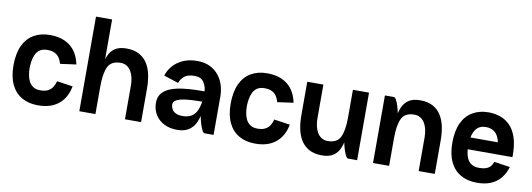

<svg xmlns="http://www.w3.org/2000/svg" viewBox="-56 -1045 3877 1399"><g transform="rotate(10 1882.5 -345.0)"><path d="M255.5 10Q187.2 10 136.6 -19Q86 -48 58.6 -105.1Q31.2 -162.2 31.2 -245.8Q31.2 -333.8 58.6 -392.5Q86 -451.2 136.6 -480.6Q187.2 -510 255.5 -510Q348.5 -510 406 -464.8Q463.5 -419.5 481.5 -331.8L363.5 -315.5Q357.5 -338.5 345.5 -357.5Q333.5 -376.5 312 -388Q290.5 -399.5 255.5 -399.5Q221.2 -399.5 200.5 -385.1Q179.8 -370.8 169.1 -347.1Q158.5 -323.5 154.5 -296.9Q150.5 -270.2 150.5 -245.8Q150.5 -224.8 154.5 -199.4Q158.5 -174 169.1 -151.6Q179.8 -129.2 200.5 -114.9Q221.2 -100.5 255.5 -100.5Q292.2 -100.5 314.2 -113.4Q336.2 -126.2 347.8 -146Q359.2 -165.8 364.2 -187L482.2 -169.8Q471.2 -111.2 441.4 -70.9Q411.5 -30.5 364.8 -9.9Q318 10.8 255.5 10Z M561.8 -700H681V0H561.8ZM899.5 -249.8H1018.8V0H899.5ZM899.5 -249.8Q899.5 -280.8 893.2 -307.9Q887 -335 874.6 -355.4Q862.2 -375.8 843 -387.6Q823.8 -399.5 797.5 -399.5Q729 -399.5 705 -351Q681 -302.5 681 -203.8Q681 -203.8 671.6 -203.8Q662.2 -203.8 662.2 -203.8Q662.2 -269.5 667 -325.6Q671.8 -381.8 687.1 -423.1Q702.5 -464.5 734.6 -487.2Q766.8 -510 821.5 -510Q878.2 -510 916.5 -489Q954.8 -468 977.2 -431.9Q999.8 -395.8 1009.2 -349Q1018.8 -302.2 1018.8 -249.8Z M1234.5 -328 1125.8 -363.5Q1138.2 -402.8 1166.6 -436Q1195 -469.2 1240 -489.6Q1285 -510 1345.2 -510Q1399.5 -510 1438.9 -491.1Q1478.2 -472.2 1504.2 -440Q1530.2 -407.8 1542.8 -367.2Q1555.2 -326.8 1555.2 -283.2L1436 -287.5Q1436 -334.5 1414.4 -367Q1392.8 -399.5 1345.2 -399.5Q1299.8 -399.5 1274.1 -381.8Q1248.5 -364 1234.5 -328ZM1488.5 0Q1479.5 0 1470.4 -17.5Q1461.2 -35 1453.4 -60.4Q1445.5 -85.8 1440.8 -109.8Q1436 -133.8 1436 -145.8V-308.8L1555.2 -283.2V0ZM1471.8 -224.5Q1432.2 -224.5 1395.2 -223.6Q1358.2 -222.8 1326.5 -219.9Q1294.8 -217 1270.8 -210.8Q1246.8 -204.5 1233.4 -193.5Q1220 -182.5 1220 -165Q1220 -148.2 1228.8 -132.1Q1237.5 -116 1256.8 -106.1Q1276 -96.2 1308.2 -96.2Q1377.8 -96.2 1406.9 -146.4Q1436 -196.5 1436 -295.2H1454.8Q1454.8 -229.8 1448.5 -173.8Q1442.2 -117.8 1424.9 -76.6Q1407.5 -35.5 1373.9 -12.8Q1340.2 10 1285.5 10Q1230.5 10 1188.9 -11.5Q1147.2 -33 1124 -71Q1100.8 -109 1100.8 -158.5Q1100.8 -201.8 1124 -229.2Q1147.2 -256.8 1186.2 -271.5Q1225.2 -286.2 1273.6 -292.6Q1322 -299 1372.4 -300.2Q1422.8 -301.5 1468.2 -301.5Z M1862.5 10Q1794.2 10 1743.6 -19Q1693 -48 1665.6 -105.1Q1638.2 -162.2 1638.2 -245.8Q1638.2 -333.8 1665.6 -392.5Q1693 -451.2 1743.6 -480.6Q1794.2 -510 1862.5 -510Q1955.5 -510 2013 -464.8Q2070.5 -419.5 2088.5 -331.8L1970.5 -315.5Q1964.5 -338.5 1952.5 -357.5Q1940.5 -376.5 1919 -388Q1897.5 -399.5 1862.5 -399.5Q1828.2 -399.5 1807.5 -385.1Q1786.8 -370.8 1776.1 -347.1Q1765.5 -323.5 1761.5 -296.9Q1757.5 -270.2 1757.5 -245.8Q1757.5 -224.8 1761.5 -199.4Q1765.5 -174 1776.1 -151.6Q1786.8 -129.2 1807.5 -114.9Q1828.2 -100.5 1862.5 -100.5Q1899.2 -100.5 1921.2 -113.4Q1943.2 -126.2 1954.8 -146Q1966.2 -165.8 1971.2 -187L2089.2 -169.8Q2078.2 -111.2 2048.4 -70.9Q2018.5 -30.5 1971.8 -9.9Q1925 10.8 1862.5 10Z M2279.5 -500V-249.8H2160.2V-500ZM2279.5 -250.2Q2279.5 -220 2285.8 -192.5Q2292 -165 2304.4 -144.6Q2316.8 -124.2 2336 -112.4Q2355.2 -100.5 2381.5 -100.5Q2450.2 -100.5 2474.1 -149.1Q2498 -197.8 2498 -296.2Q2498 -296.2 2507.4 -296.2Q2516.8 -296.2 2516.8 -296.2Q2516.8 -230.5 2512 -174.4Q2507.2 -118.2 2491.9 -76.9Q2476.5 -35.5 2444.4 -12.8Q2412.2 10 2357.5 10Q2300.8 10 2262.5 -11Q2224.2 -32 2201.8 -68.1Q2179.2 -104.2 2169.8 -151Q2160.2 -197.8 2160.2 -250.2ZM2617.2 -500V0H2550.5Q2541.8 0 2532.5 -17.5Q2523.2 -35 2515.4 -60.4Q2507.5 -85.8 2502.8 -109.8Q2498 -133.8 2498 -145.8V-500Z M3072.5 0V-249.8H3191.8V0ZM3072.5 -249.8Q3072.5 -280.8 3066.2 -307.9Q3060 -335 3047.6 -355.4Q3035.2 -375.8 3016 -387.6Q2996.8 -399.5 2970.5 -399.5Q2902 -399.5 2878 -351Q2854 -302.5 2854 -203.8Q2854 -203.8 2844.6 -203.8Q2835.2 -203.8 2835.2 -203.8Q2835.2 -269.5 2840 -325.6Q2844.8 -381.8 2860.1 -423.1Q2875.5 -464.5 2907.6 -487.2Q2939.8 -510 2994.5 -510Q3051.2 -510 3089.5 -489Q3127.8 -468 3150.2 -431.9Q3172.8 -395.8 3182.2 -349Q3191.8 -302.2 3191.8 -249.8ZM2734.8 0V-500H2801.5Q2810.2 -500 2819.5 -482.5Q2828.8 -465 2836.6 -439.6Q2844.5 -414.2 2849.2 -390.2Q2854 -366.2 2854 -354.2V0Z M3603.2 -161.8 3721.8 -144.2Q3707.2 -94.5 3677.6 -59.4Q3648 -24.2 3603.9 -6.6Q3559.8 11 3501.8 10Q3434 10 3383.4 -19Q3332.8 -48 3305.5 -105.2Q3278.2 -162.5 3278.2 -246Q3278.2 -333.8 3305.5 -392.5Q3332.8 -451.2 3383.4 -480.6Q3434 -510 3501.8 -510Q3544.5 -510 3585.6 -496.5Q3626.8 -483 3659.6 -450.2Q3692.5 -417.5 3711 -361Q3729.5 -304.5 3727.8 -218.5H3609Q3612.2 -292.2 3597.6 -331.6Q3583 -371 3557.5 -386Q3532 -401 3501.8 -401Q3467.2 -401 3446.4 -386.5Q3425.5 -372 3414.8 -348.2Q3404 -324.5 3399.9 -297.6Q3395.8 -270.8 3395.8 -246Q3395.8 -224.5 3399.1 -198.9Q3402.5 -173.2 3412.9 -150.8Q3423.2 -128.2 3444.5 -113.8Q3465.8 -99.2 3501.8 -99.2Q3533.2 -99.2 3554 -107Q3574.8 -114.8 3586.4 -129Q3598 -143.2 3603.2 -161.8ZM3304.5 -306.5H3704.5V-218.5H3304.5Z"/></g></svg>

Font: Haskoy
Style: Regular
Weight: 400
Designer: Ertekin Erdin
Foundry: Ertekin Erdin
Version: Version 1.500